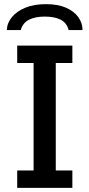

<svg xmlns="http://www.w3.org/2000/svg" viewBox="-20 -906 431 926"><path d="M63 0V-84H142V-602H63V-686H329V-602H249V-84H329V0ZM13 -761Q14 -795 37.5 -823.5Q61 -852 102.5 -869Q144 -886 201 -886Q259 -886 298 -869Q337 -852 357.5 -823.5Q378 -795 378 -761H311Q302 -796 272.5 -811Q243 -826 196 -826Q150 -826 120 -811Q90 -796 80 -761Z"/></svg>

Font: Chivo Medium
Style: Regular
Weight: 400
Version: Version 2.002